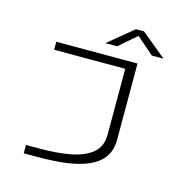

<svg xmlns="http://www.w3.org/2000/svg" viewBox="-122 -818 1144 1124"><g transform="rotate(15 450.0 -256.0)"><path d="M118.5 180V129.5H202.5Q307 129.5 388.8 113.8Q470.5 98 517.5 58.8Q564.5 19.5 564.5 -51.5V-451.5H133.5V-500H626V-38.5Q626 26.5 595.2 68.8Q564.5 111 508.2 135.5Q452 160 375.2 170Q298.5 180 206.5 180ZM413 -566.5 565 -691.5H614L766 -566.5H694.5L590 -658L484.5 -566.5Z"/></g></svg>

Font: Trispace Expanded ExtraLight
Style: Regular
Weight: 200
Width: 7
Designer: Tyler Finck
Foundry: Etcetera Type Company
Version: Version 1.210; ttfautohint (v1.8.3)